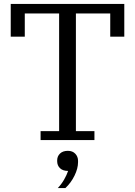

<svg xmlns="http://www.w3.org/2000/svg" viewBox="-20 -718 692 984"><path d="M188 -46H283V-649H107V-530H35V-698H617V-530H545V-649H369V-46H464V0H188ZM276 246Q295 226 308.5 202.5Q322 179 329 158Q302 158 287.5 144Q273 130 273 108V104Q273 83 287.5 69Q302 55 328 55Q352 55 366 70Q380 85 380 106V113Q380 145 362 182Q344 219 315 246H276Z"/></svg>

Font: IBM Plex Serif
Style: Regular
Weight: 400
Designer: Mike Abbink, Paul van der Laan, Pieter van Rosmalen
Foundry: Bold Monday
Version: Version 2.6